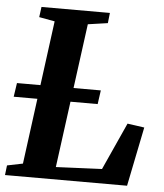

<svg xmlns="http://www.w3.org/2000/svg" viewBox="-55 -790 712 836"><g transform="rotate(5 301.0 -371.5)"><path d="M-2 0 3 -42.5 71.5 -56.5 155 -685.5 86.5 -698 92.5 -743H391.5L386.5 -698L300 -685.5L215.5 -54L416.5 -63L510 -269.5L584 -259L531.5 0ZM6 -343 15 -403.5H381.5L373 -343Z"/></g></svg>

Font: Merriweather 36pt
Style: Bold Italic
Weight: 700
Italic angle: -7.8°
Version: Version 2.101